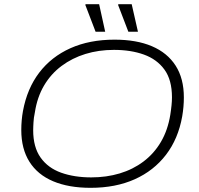

<svg xmlns="http://www.w3.org/2000/svg" viewBox="-20 -888 953 920"><path d="M414 12Q309 12 234.5 -19.5Q160 -51 121 -113Q82 -175 82 -265Q82 -288 84 -311Q86 -334 90 -356Q110 -464 168 -540Q226 -616 317.5 -657Q409 -698 529 -698Q634 -698 708 -666.5Q782 -635 821.5 -573.5Q861 -512 861 -421Q861 -399 859 -376Q857 -353 853 -330Q834 -223 775.5 -146.5Q717 -70 625.5 -29Q534 12 414 12ZM417 -38Q490 -38 553.5 -57Q617 -76 667.5 -114Q718 -152 751 -208Q784 -264 796 -338Q798 -351 799.5 -362.5Q801 -374 802 -384Q803 -394 803.5 -403.5Q804 -413 804 -422Q804 -505 768 -554.5Q732 -604 669.5 -626.5Q607 -649 526 -649Q453 -649 389.5 -629.5Q326 -610 275 -572Q224 -534 191 -478Q158 -422 147 -349Q144 -336 142.5 -324Q141 -312 140.5 -302Q140 -292 139.5 -282.5Q139 -273 139 -264Q139 -183 174.5 -133Q210 -83 273 -60.5Q336 -38 417 -38ZM438 -736 389 -864 390 -868H455L484 -736ZM595 -736 546 -864 547 -868H611L641 -736Z"/></svg>

Font: Archivo SemiExpanded Thin
Style: Italic
Weight: 250
Width: 6
Italic angle: -10°
Designer: Hector Gatti
Foundry: Omnibus-Type
Version: Version 2.001